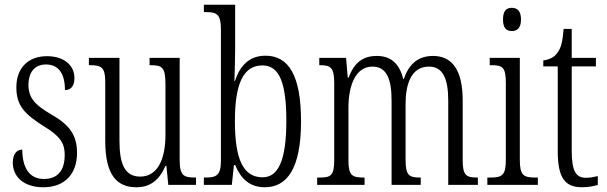

<svg xmlns="http://www.w3.org/2000/svg" viewBox="-20 -780 2561 810"><path d="M163 10C252 10 305 -45 305 -135C305 -208 275 -253 195 -298C128 -337 100 -367 100 -422C100 -471 123 -508 174 -508C226 -508 254 -471 254 -400C281 -400 294 -419 294 -451C294 -503 252 -543 178 -543C100 -543 49 -494 49 -412C49 -336 81 -300 167 -246C235 -205 253 -174 253 -127C253 -60 223 -25 165 -25C103 -25 74 -74 74 -149C53 -149 34 -133 34 -94C34 -36 78 10 163 10Z M555 10C612 10 651 -18 678 -80H682L690 0H807V-31H804C756 -31 738 -38 738 -105V-536H611V-505H614C664 -505 678 -497 678 -424V-210C678 -111 646 -35 572 -35C508 -35 484 -85 484 -186V-536H355V-505H359C407 -505 424 -497 424 -435V-185C424 -46 470 10 555 10Z M1097 10C1190 10 1250 -67 1250 -268C1250 -463 1197 -545 1100 -545C1031 -545 992 -502 971 -438H969C970 -474 972 -533 972 -569V-760H840V-729H847C893 -729 912 -722 912 -656V-101C912 -40 892 -31 848 -31H840V0H958L967 -84H972C995 -28 1032 10 1097 10ZM1088 -32C1005 -32 971 -110 971 -269C971 -428 1007 -504 1087 -504C1159 -504 1188 -430 1188 -270C1188 -106 1155 -32 1088 -32Z M1318 0H1518V-31H1516C1467 -31 1450 -38 1450 -103V-326C1450 -417 1479 -499 1551 -499C1609 -499 1632 -451 1632 -355V0H1755V-31H1752C1707 -31 1691 -39 1691 -105V-341C1691 -426 1715 -499 1790 -499C1849 -499 1871 -447 1871 -355V0H1996V-31H1994C1948 -31 1932 -39 1932 -103V-356C1932 -485 1887 -544 1807 -544C1751 -544 1707 -517 1684 -447H1681C1664 -516 1625 -544 1570 -544C1513 -544 1475 -518 1451 -453H1447L1440 -536H1327V-505H1329C1375 -505 1390 -496 1390 -429V-106C1390 -39 1376 -31 1328 -31H1318Z M2139 -649C2161 -649 2178 -661 2178 -698C2178 -735 2161 -747 2139 -747C2117 -747 2102 -735 2102 -698C2102 -661 2117 -649 2139 -649ZM2036 0H2249V-31H2238C2189 -31 2173 -40 2173 -106V-536H2046V-505H2054C2101 -505 2114 -495 2114 -430V-104C2114 -40 2097 -31 2049 -31H2036Z M2436 10C2462 10 2486 5 2502 0V-37C2484 -33 2471 -30 2451 -30C2411 -30 2392 -57 2392 -142V-500H2494V-536H2392V-658H2358C2353 -606 2348 -578 2331 -557C2319 -539 2300 -529 2272 -525V-500H2333V-143C2333 -28 2364 10 2436 10Z"/></svg>

Font: Noto Serif Armenian ExtraCondensed Light
Style: Regular
Weight: 300
Width: 2
Designer: Monotype Design Team
Foundry: Monotype Imaging Inc.
Version: Version 2.008